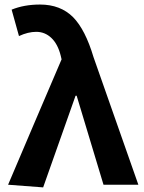

<svg xmlns="http://www.w3.org/2000/svg" viewBox="-20 -813 634 845"><path d="M169.9 11.7 15.6 0 132.8 -275.4 251 -551.8 247.1 -568.4Q234.4 -619.1 206.1 -646Q177.7 -672.9 139.6 -672.9Q103.5 -672.9 63.5 -654.3L31.2 -770.5Q85.9 -793 156.2 -793Q246.1 -793 301.8 -737.3Q355.5 -682.6 391.6 -561.5L588.9 0H435.5L317.4 -391.6H312.5Z"/></svg>

Font: Bpmf GenSeki Gothic B
Style: B
Weight: 700
Foundry: But Ko
Version: Version 1.320